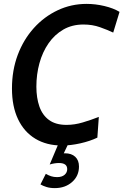

<svg xmlns="http://www.w3.org/2000/svg" viewBox="-20 -734 634 987"><path d="M298.5 14Q219.5 14 161.8 -20.8Q104 -55.5 72.8 -121.2Q41.5 -187 41.5 -279Q41.5 -372.5 71.2 -451.8Q101 -531 154 -589.8Q207 -648.5 276.5 -681.2Q346 -714 425 -714Q470.5 -714 516.8 -703Q563 -692 594.5 -673L562 -566.5Q532.5 -580.5 493.8 -594.2Q455 -608 409 -608Q350.5 -608 305.5 -582Q260.5 -556 229.5 -511.2Q198.5 -466.5 182.8 -409.2Q167 -352 167 -288.5Q167 -231 182.5 -186.5Q198 -142 232.2 -117Q266.5 -92 322 -92Q363.5 -92 406 -104.8Q448.5 -117.5 488 -133L480.5 -26.5Q443 -8.5 393.2 2.8Q343.5 14 298.5 14ZM296 79 264 64Q276.5 59.5 288.8 56.8Q301 54 314 54Q347.5 54 366.8 72Q386 90 386 122Q386 170.5 350.5 201.8Q315 233 262 233Q237 233 218.8 227.2Q200.5 221.5 188 214L215.5 159.5Q229 167.5 242.8 172Q256.5 176.5 273.5 176.5Q298 176.5 311.8 164.8Q325.5 153 325.5 135.5Q325.5 104 283 104Q272 104 260.5 105.8Q249 107.5 235.5 111.5L282.5 0H333.5Z"/></svg>

Font: Cabin SemiCondensedSemiBold
Style: Italic
Weight: 600
Width: 4
Italic angle: -10°
Designer: Pablo Impallari
Foundry: Pablo Impallari. http://www.impallari.com Igino Marini. http://www.ikern.com
Version: Version 3.001